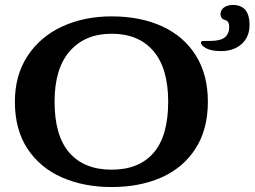

<svg xmlns="http://www.w3.org/2000/svg" viewBox="-20 -744 1026 774"><path d="M40 -334Q40 -441 91.5 -519Q143 -597 231.5 -637.5Q320 -678 429.7 -678Q546.8 -678 634.4 -637.5Q722 -597 770 -519.5Q818 -442 818 -334Q818 -222 767.9 -144.5Q717.9 -67 630.4 -28.5Q542.9 10 430.1 10Q318.3 10 230.3 -28.5Q142.3 -67 91.1 -144Q40 -221 40 -334ZM658 -333.9Q658 -469 598.2 -538.5Q538.5 -608 430 -608Q323 -608 261.5 -538Q200 -468 200 -334.5Q200 -196.3 259.8 -128.2Q319.6 -60 430 -60Q540.3 -60 599.2 -128Q658 -196 658 -333.9ZM790 -572Q790 -577 794 -578Q798 -579 807 -579H826Q869 -579 886.5 -593.5Q904 -608 904 -635Q904 -659 888 -663Q869 -668 869 -688Q869 -703 882.5 -713.5Q896 -724 920 -724Q936 -724 949 -718.5Q962 -713 970 -703Q986 -682 986 -644Q986 -595 954 -566.5Q922 -538 871 -538Q832 -538 811 -549.5Q790 -561 790 -572Z"/></svg>

Font: Raigarh
Style: Regular
Weight: 400
Designer: jaikishan Patel
Foundry: MagicType
Version: Version 1.000;FEAKit 1.0